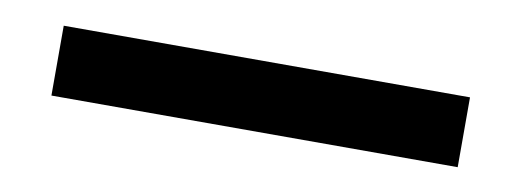

<svg xmlns="http://www.w3.org/2000/svg" viewBox="-26 -406 597 222"><g transform="rotate(10 272.5 -295.0)"><path d="M37 -254H514V-336H37Z"/></g></svg>

Font: Charger Pro
Style: BdExt
Weight: 700
Designer: Jasper
Foundry: Cannot Into Space Fonts
Version: Version 1.09